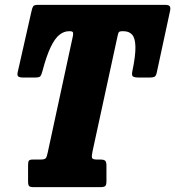

<svg xmlns="http://www.w3.org/2000/svg" viewBox="-20 -770 721 790"><path d="M95.5 -23.5V-91.5Q95.5 -104.5 99 -109Q102.5 -113.5 115 -113.5H145.5Q164.5 -113.5 168.8 -119.5Q173 -125.5 176.5 -143L280 -622Q282 -631.5 280.2 -636.5Q278.5 -641.5 267.5 -641.5H263Q243.5 -641.5 225 -627.2Q206.5 -613 189 -577.2Q171.5 -541.5 154.5 -477Q150.5 -462 146.2 -456.5Q142 -451 124.5 -451H75Q61 -451 55.5 -455.2Q50 -459.5 52.5 -471.5L109.5 -723.5Q112.5 -738 116.5 -744Q120.5 -750 136 -750H659.5Q673.5 -750 678 -744.8Q682.5 -739.5 680 -726.5L626 -476Q623 -460 617.8 -455.5Q612.5 -451 594.5 -451H551.5Q533 -451 527 -455.5Q521 -460 524.5 -476.5Q538 -541 537.2 -577Q536.5 -613 523.8 -627.2Q511 -641.5 489 -641.5H482.5Q470.5 -641.5 468.2 -636.5Q466 -631.5 463.5 -620.5L361 -148.5Q356.5 -128.5 358.5 -121Q360.5 -113.5 379.5 -113.5H393Q408.5 -113.5 413.2 -108.2Q418 -103 418 -88V-25.5Q418 -8.5 412.8 -4.2Q407.5 0 391.5 0H118.5Q104.5 0 100 -4.2Q95.5 -8.5 95.5 -23.5Z"/></svg>

Font: Besley* Condensed Heavy
Style: Italic
Weight: 800
Width: 3
Italic angle: -13°
Designer: Owen Earl
Foundry: indestructible type*
Version: Version 3.000; ttfautohint (v1.8.3)